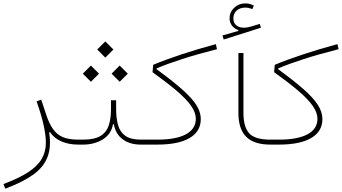

<svg xmlns="http://www.w3.org/2000/svg" viewBox="-99 -854 2019 1134"><path d="M117.2 -254.9Q144 -179.7 158 -117.7Q171.9 -55.7 171.9 -10.7Q171.9 43 146.5 85.7Q121.1 128.4 65.9 164.1Q10.7 199.7 -78.6 232.9L-67.9 260.3Q35.6 221.7 97.2 177.5Q158.7 133.3 181.6 73.2Q204.6 13.2 191.4 -71.8L196.3 -73.7Q219.2 -38.6 262.7 -19.3Q306.2 0 362.3 0H362.8V-29.3H362.3Q307.1 -29.3 271.7 -44.4Q236.3 -59.6 213.6 -92.3Q190.9 -125 173.8 -176.8L144.5 -265.6Z M586.9 -209V-261.7H556.6V-209Q556.6 -155.8 543.9 -115.2Q531.2 -74.7 495.8 -52Q460.4 -29.3 392.1 -29.3H362.8Q356.4 -29.3 354.7 -25.1Q353 -21 353 -14.6Q353 -8.3 354.7 -4.2Q356.4 0 362.8 0H392.1Q457.5 0 507.6 -30.3Q557.6 -60.5 568.4 -120.1H573.2Q584.5 -61 626.7 -30.5Q668.9 0 731 0H779.8V-29.3H732.9Q672.9 -29.3 641.4 -51.8Q609.9 -74.2 598.4 -114.7Q586.9 -155.3 586.9 -209ZM475.1 -561.5 522.9 -513.7 570.8 -561.5 522.9 -609.4ZM560.1 -418.9 607.9 -371.1 655.8 -418.9 607.9 -466.8ZM390.1 -418.9 438 -371.1 485.8 -418.9 438 -466.8Z M1175.8 -593.3Q1069.8 -564.9 973.4 -533Q877 -501 805.7 -471.2L801.8 -427.7Q889.6 -364.7 946.3 -316.2Q1002.9 -267.6 1030.3 -228Q1057.6 -188.5 1057.6 -152.3Q1057.6 -92.8 999.3 -61Q940.9 -29.3 830.6 -29.3H779.8Q774.9 -29.3 772.5 -25.9Q770 -22.5 770 -14.6Q770 -6.8 772.5 -3.4Q774.9 0 779.8 0H830.6Q954.6 0 1020.8 -38.8Q1086.9 -77.6 1086.9 -150.9Q1086.9 -192.4 1060.1 -234.4Q1033.2 -276.4 975.6 -327.1Q918 -377.9 825.7 -445.3L826.2 -450.2Q888.2 -476.6 976.6 -505.1Q1064.9 -533.7 1182.6 -563.5Z M1309.1 -541V-186.5Q1309.1 -92.3 1355.2 -46.1Q1401.4 0 1497.6 0H1498V-29.3H1497.6Q1406.7 -29.3 1372.8 -66.7Q1338.9 -104 1338.9 -186.5V-541ZM1400.4 -820.8Q1389.2 -826.7 1377 -830.3Q1364.7 -834 1351.6 -834Q1311.5 -834 1284.2 -808.3Q1256.8 -782.7 1256.8 -745.6Q1256.8 -721.7 1271 -702.9Q1285.2 -684.1 1308.6 -676.3V-671.4L1214.8 -644.5L1222.2 -620.6L1442.4 -690.4L1435.1 -712.9L1387.2 -698.2Q1362.3 -690.4 1341.8 -690.4Q1313.5 -690.4 1296.4 -704.8Q1279.3 -719.2 1279.3 -745.1Q1279.3 -773.9 1298.8 -791.5Q1318.4 -809.1 1349.6 -809.1Q1360.8 -809.1 1371.3 -806.6Q1381.8 -804.2 1391.1 -799.8Z M1894 -593.3Q1788.1 -564.9 1691.7 -533Q1595.2 -501 1523.9 -471.2L1520 -427.7Q1607.9 -364.7 1664.6 -316.2Q1721.2 -267.6 1748.5 -228Q1775.9 -188.5 1775.9 -152.3Q1775.9 -92.8 1717.5 -61Q1659.2 -29.3 1548.8 -29.3H1498Q1493.2 -29.3 1490.7 -25.9Q1488.3 -22.5 1488.3 -14.6Q1488.3 -6.8 1490.7 -3.4Q1493.2 0 1498 0H1548.8Q1672.9 0 1739 -38.8Q1805.2 -77.6 1805.2 -150.9Q1805.2 -192.4 1778.3 -234.4Q1751.5 -276.4 1693.8 -327.1Q1636.2 -377.9 1543.9 -445.3L1544.4 -450.2Q1606.4 -476.6 1694.8 -505.1Q1783.2 -533.7 1900.9 -563.5Z"/></svg>

Font: Estedad VF
Style: Regular
Weight: 100
Designer: Amin Abedi
Version: Version 7.3